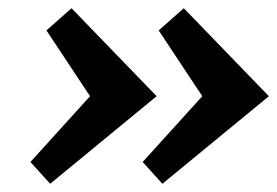

<svg xmlns="http://www.w3.org/2000/svg" viewBox="-20 -492 674 467"><path d="M102 -45 54 -98 199 -258 93 -418 154 -472 361 -258ZM375 -45 327 -98 472 -258 366 -418 427 -472 634 -258Z"/></svg>

Font: Expletus Sans
Style: Bold Italic
Weight: 700
Italic angle: -7°
Version: Version 7.500